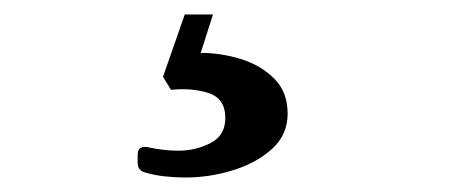

<svg xmlns="http://www.w3.org/2000/svg" viewBox="-20 -18 640 265"><path d="M170 196Q170 183 183 185Q206 190 226 190Q250 190 270.5 179.5Q291 169 291 145Q291 118 268 110.5Q245 103 216 106L205 88L235 2H274L257 55Q285 55 312.5 63.5Q340 72 358.5 90.5Q377 109 377 139Q377 168 355.5 187.5Q334 207 301.5 217Q269 227 236 227Q222 227 208 225.5Q194 224 180 220Q170 217 170 207Z"/></svg>

Font: Zen Antique Soft
Style: Regular
Weight: 400
Designer: Yoshimichi Ohira
Foundry: Positype
Version: Version 1.001